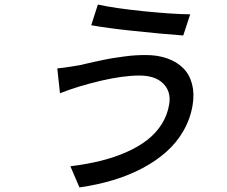

<svg xmlns="http://www.w3.org/2000/svg" viewBox="-20 -776 996 844"><path d="M723.7 -317.1Q733 -372.9 697.8 -408.4Q662.6 -443.9 593.4 -443.9Q522 -443.9 424 -421.2Q326 -398.4 243.6 -366.1L231.9 -475.1Q254.6 -476.9 328.1 -489Q332.7 -490.1 359.7 -496.3Q386.7 -502.5 398.8 -505.1Q410.9 -507.8 437.5 -513.3Q464.1 -518.8 482.6 -521.5Q501.1 -524.1 526.1 -527.7Q551.1 -531.2 574.6 -532.7Q598 -534.1 620.4 -534.1Q673.3 -534.1 715.4 -519.2Q757.5 -504.3 785.2 -476.6Q812.9 -448.9 824 -407.1Q835.2 -365.4 826.7 -313.9Q816.8 -253.9 786.9 -201.7Q757.1 -149.5 711.6 -109Q666.2 -68.5 606.4 -36.8Q546.5 -5 477.1 15.8Q407.7 36.6 329.2 47.9L289.4 -45.1Q361.9 -54 423.1 -69.2Q484.4 -84.5 536.8 -107.8Q589.1 -131 627.7 -161Q666.2 -191.1 691.1 -230.6Q715.9 -270.2 723.7 -317.1ZM410.2 -756Q483.3 -739.7 611 -726.7Q738.6 -713.8 816.1 -713.1L785.5 -620Q682.5 -627.8 566.9 -640.1Q451.3 -652.3 381 -665.1Z"/></svg>

Font: Karasuma Gothic
Style: Medium Italic
Weight: 500
Italic angle: 9.39998°
Designer: Rasmus Andersson / Ryoko Nishizuka
Foundry: Genbu
Version: Version 1.00